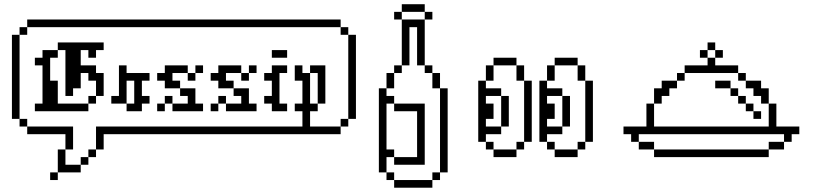

<svg xmlns="http://www.w3.org/2000/svg" viewBox="-20 -734 3826 897"><path d="M214.3 71.4V107.1H250V71.4ZM250 -35.7V71.4H357.1V35.7H285.7V-35.7ZM357.1 0V35.7H392.9V0ZM392.9 -35.7V0H428.6V-35.7ZM428.6 -142.9V-35.7H464.3V-107.1H1571.4V-142.9H1428.6V-214.3H1464.3V-250H1428.6V-392.9H1392.9V-428.6H1357.1V-357.1H1392.9V-250H1357.1V-214.3H1392.9V-142.9ZM285.7 -107.1V-35.7H321.4V-142.9H107.1V-107.1ZM107.1 -142.9V-178.6H71.4V-142.9ZM71.4 -178.6V-571.4H35.7V-178.6ZM71.4 -607.1V-571.4H107.1V-607.1ZM107.1 -642.9V-607.1H1571.4V-642.9ZM1571.4 -178.6V-142.9H1607.1V-178.6ZM1607.1 -571.4V-178.6H1642.9V-571.4ZM1607.1 -571.4V-607.1H1571.4V-571.4ZM142.9 -250V-214.3H392.9V-250H250V-357.1H214.3V-464.3H250V-500H178.6V-464.3H142.9V-428.6H178.6V-250ZM250 -535.7V-500H285.7V-285.7H321.4V-321.4H357.1V-392.9H392.9V-357.1H428.6V-285.7H464.3V-392.9H428.6V-428.6H357.1V-500H392.9V-464.3H428.6V-500H464.3V-535.7ZM392.9 -285.7V-250H428.6V-285.7ZM535.7 -285.7H500V-250H571.4V-357.1H607.1V-250H571.4V-214.3H642.9V-250H678.6V-285.7H642.9V-357.1H678.6V-392.9H571.4V-428.6H535.7ZM857.1 -285.7V-250H785.7V-214.3H928.6V-250H892.9V-321.4H821.4V-285.7ZM785.7 -250V-285.7H750V-250ZM750 -357.1V-321.4H821.4V-357.1H785.7V-392.9H857.1V-428.6H750V-392.9H714.3V-357.1ZM857.1 -392.9V-357.1H892.9V-392.9ZM892.9 -428.6V-392.9H928.6V-428.6ZM714.3 -250V-214.3H750V-250ZM1107.1 -285.7V-250H1035.7V-214.3H1178.6V-250H1142.9V-321.4H1071.4V-285.7ZM1035.7 -250V-285.7H1000V-250ZM1000 -357.1V-321.4H1071.4V-357.1H1035.7V-392.9H1107.1V-428.6H1000V-392.9H964.3V-357.1ZM1107.1 -392.9V-357.1H1142.9V-392.9ZM1142.9 -428.6V-392.9H1178.6V-428.6ZM964.3 -250V-214.3H1000V-250ZM1250 -392.9H1214.3V-357.1H1250V-285.7H1214.3V-250H1250V-214.3H1321.4V-250H1285.7V-392.9H1321.4V-428.6H1250ZM1250 -500V-464.3H1321.4V-500ZM1428.6 -428.6V-392.9H1464.3V-250H1500V-428.6Z M2000 107.1H1821.4V142.9H2000ZM1821.4 107.1V71.4H1785.7V107.1ZM2000 71.4V107.1H2035.7V71.4ZM2035.7 -321.4V71.4H2071.4V-321.4ZM1785.7 71.4V0H1821.4V-35.7H1785.7V-250H1821.4V-285.7H1785.7V-321.4H1750V71.4ZM2035.7 -321.4V-392.9H2000V-321.4ZM1821.4 -250V-214.3H1928.6V0H1821.4V35.7H1964.3V-250ZM1785.7 -392.9V-321.4H1821.4V-392.9ZM1821.4 -428.6V-392.9H1857.1V-428.6ZM1857.1 -642.9V-428.6H1892.9V-607.1H1928.6V-428.6H1964.3V-642.9ZM1857.1 -642.9V-678.6H1821.4V-642.9ZM1964.3 -428.6V-392.9H2000V-428.6ZM1964.3 -678.6V-714.3H1857.1V-678.6ZM1964.3 -678.6V-642.9H2000V-678.6Z M2392.9 -35.7H2285.7V0H2392.9ZM2214.3 -357.1V-71.4H2250V-107.1H2321.4V-142.9H2250V-178.6H2285.7V-250H2250V-285.7H2321.4V-321.4H2250V-357.1ZM2285.7 -35.7V-71.4H2250V-35.7ZM2392.9 -71.4V-35.7H2428.6V-71.4ZM2428.6 -357.1V-71.4H2464.3V-357.1ZM2250 -428.6V-357.1H2285.7V-428.6ZM2285.7 -464.3V-428.6H2392.9V-464.3ZM2392.9 -428.6V-357.1H2428.6V-428.6ZM2321.4 -285.7V-142.9H2357.1V-285.7ZM2678.6 -35.7H2571.4V0H2678.6ZM2500 -357.1V-71.4H2535.7V-107.1H2607.1V-142.9H2535.7V-178.6H2571.4V-250H2535.7V-285.7H2607.1V-321.4H2535.7V-357.1ZM2571.4 -35.7V-71.4H2535.7V-35.7ZM2678.6 -71.4V-35.7H2714.3V-71.4ZM2535.7 -428.6V-357.1H2571.4V-428.6ZM2571.4 -464.3V-428.6H2678.6V-464.3ZM2678.6 -428.6V-357.1H2714.3V-428.6ZM2607.1 -285.7V-142.9H2642.9V-285.7ZM2714.3 -357.1V-71.4H2750V-357.1Z M3035.7 -35.7V-71.4H2964.3V-35.7ZM3035.7 -35.7V0H3571.4V-35.7ZM3642.9 -71.4H3571.4V-35.7H3642.9ZM2964.3 -71.4V-107.1H3642.9V-71.4H3678.6V-107.1H3714.3V-142.9H3607.1V-250H3571.4V-142.9H3035.7V-250H3000V-142.9H2892.9V-107.1H2928.6V-71.4ZM3035.7 -321.4V-250H3071.4V-285.7H3107.1V-321.4H3142.9V-357.1H3071.4V-321.4ZM3142.9 -392.9V-357.1H3178.6V-392.9ZM3178.6 -428.6V-392.9H3428.6V-428.6H3321.4V-464.3H3285.7V-428.6ZM3428.6 -392.9V-357.1H3464.3V-392.9ZM3464.3 -357.1V-321.4H3500V-285.7H3535.7V-250H3571.4V-321.4H3535.7V-357.1ZM3285.7 -464.3V-500H3250V-464.3ZM3285.7 -535.7V-500H3321.4V-535.7ZM3321.4 -500V-464.3H3357.1V-500ZM3321.4 -357.1V-321.4H3392.9V-357.1ZM3392.9 -321.4V-285.7H3428.6V-321.4ZM3428.6 -285.7V-250H3464.3V-285.7ZM3464.3 -250V-214.3H3500V-250ZM3500 -214.3V-178.6H3535.7V-214.3Z"/></svg>

Font: Gossip Icons Med Pixel
Style: Regular
Weight: 500
Designer: Deborah Khodanovich
Version: Version 1.001;Glyphs 3.3.1 (3343)